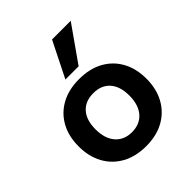

<svg xmlns="http://www.w3.org/2000/svg" viewBox="-211 -901 1047 1047"><g transform="rotate(-45 312.5 -377.5)"><path d="M313 10Q233 10 174 -22.5Q115 -55 83 -113.5Q51 -172 51 -250Q51 -328 83 -386Q115 -444 173.5 -476Q232 -508 312 -508Q393 -508 451.5 -476Q510 -444 542 -386Q574 -328 574 -250Q574 -172 542 -113.5Q510 -55 451.5 -22.5Q393 10 313 10ZM312 -99Q373 -99 408 -139Q443 -179 443 -251Q443 -322 408.5 -360.5Q374 -399 313 -399Q251 -399 216.5 -360.5Q182 -322 182 -251Q182 -179 217 -139Q252 -99 312 -99ZM258 -559 361 -765H505L360 -559Z"/></g></svg>

Font: Nunito Sans 8pt
Style: Bold
Weight: 700
Version: Version 3.101;gftools[0.9.27]